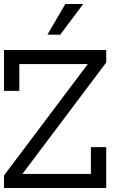

<svg xmlns="http://www.w3.org/2000/svg" viewBox="-20 -943 655 963"><path d="M0 -62.8 420.5 -621.8H76.9V-487.2H0V-692.3H512.8V-629.5L92.3 -70.5H435.9V-205.1H512.8V0H0ZM307.7 -923.1H397.4L282.1 -769.2H217.9Z"/></svg>

Font: Slabo 13px
Style: Regular
Weight: 400
Designer: John Hudson
Foundry: Tiro Typeworks Ltd.
Version: Version 1.02 Build 005a